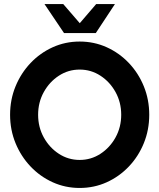

<svg xmlns="http://www.w3.org/2000/svg" viewBox="-20 -919 790 952"><path d="M375 13Q304 13 241.5 -15.2Q179 -43.5 131.5 -93.5Q84 -143.5 57 -209.2Q30 -275 30 -350Q30 -425 57 -490.8Q84 -556.5 131.5 -606.5Q179 -656.5 241.5 -684.8Q304 -713 375 -713Q446.5 -713 509 -684.8Q571.5 -656.5 619 -606.5Q666.5 -556.5 693.2 -490.8Q720 -425 720 -350Q720 -275 693.2 -209.2Q666.5 -143.5 619 -93.5Q571.5 -43.5 509 -15.2Q446.5 13 375 13ZM375 -126Q431.5 -126 478.2 -156.5Q525 -187 553 -237.8Q581 -288.5 581 -350Q581 -411.5 553 -462.2Q525 -513 478.2 -543.5Q431.5 -574 375 -574Q318.5 -574 271.8 -543.5Q225 -513 197 -462.2Q169 -411.5 169 -350Q169 -288.5 197 -237.8Q225 -187 271.8 -156.5Q318.5 -126 375 -126ZM297.5 -755 200.5 -899H293.5L375.5 -804L457 -899H550L455 -755Z"/></svg>

Font: Urbanist ExtraBold
Style: Regular
Weight: 800
Designer: Corey Hu
Foundry: Corey Hu
Version: Version 1.330; ttfautohint (v1.8.4.7-5d5b)